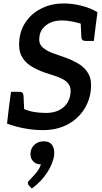

<svg xmlns="http://www.w3.org/2000/svg" viewBox="-20 -749 595 1117"><path d="M229 8Q189 8 150.5 2.5Q112 -3 79.5 -11.5Q47 -20 21 -30L32 -125L101 -123Q141 -104 175 -98Q209 -92 249 -92Q288 -92 318.5 -105.5Q349 -119 367.5 -144.5Q386 -170 390 -204Q394 -236 382 -255.5Q370 -275 347 -287.5Q324 -300 295.5 -309Q267 -318 237 -328Q195 -343 159.5 -365Q124 -387 105 -424Q86 -461 93 -521Q100 -581 134.5 -628Q169 -675 225 -702Q281 -729 352 -729Q400 -729 452.5 -716Q505 -703 547 -678L537 -601L465 -607Q434 -617 402.5 -623.5Q371 -630 340 -630Q302 -630 274 -617.5Q246 -605 229 -583.5Q212 -562 209 -533Q204 -496 227 -474.5Q250 -453 287 -440Q324 -427 363 -413Q407 -397 442.5 -374.5Q478 -352 496.5 -316Q515 -280 508 -221Q500 -156 463 -103.5Q426 -51 366.5 -21.5Q307 8 229 8ZM449 -625 537 -601 526 -511H477Q465 -511 459 -517Q453 -523 453 -536ZM121 -102 32 -125 44 -215H93Q105 -215 110.5 -209Q116 -203 117 -190ZM165 348 148 330Q145 326 143.5 322Q142 318 142 313Q144 305 154 297Q167 284 188.5 259Q210 234 218 207Q217 207 215.5 207Q214 207 213 207Q186 206 170 186Q154 166 158 137Q161 110 182.5 91.5Q204 73 234 73Q269 73 284 96Q299 119 295 153Q289 202 253.5 256Q218 310 165 348Z"/></svg>

Font: Aleo SemiBold
Style: Italic
Weight: 600
Italic angle: -7°
Designer: Alessio Laiso
Foundry: Alessio Laiso
Version: Version 2.001;gftools[0.9.29]